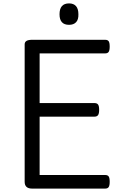

<svg xmlns="http://www.w3.org/2000/svg" viewBox="-20 -1109 703 1129"><path d="M169 0Q147 0 136 -10Q125 -20 125 -40V-848Q125 -862 136 -868.5Q147 -875 169 -875H598Q613 -875 619 -866.5Q625 -858 625 -835Q625 -813 619 -804Q613 -795 598 -795H213V-503H535Q550 -503 556.5 -494.5Q563 -486 563 -463Q563 -441 556.5 -432Q550 -423 535 -423H213V-80H598Q613 -80 619 -71.5Q625 -63 625 -40Q625 -18 619 -9Q613 0 598 0ZM386 -963Q358 -963 344 -978.5Q330 -994 330 -1025Q330 -1057 344 -1073Q358 -1089 386 -1089Q413 -1089 427 -1073Q441 -1057 441 -1025Q442 -994 427.5 -978.5Q413 -963 386 -963Z"/></svg>

Font: Playwrite GB J
Style: Regular
Weight: 400
Designer: Veronika Burian, José Scaglione
Foundry: TypeTogether
Version: Version 1.002